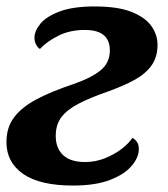

<svg xmlns="http://www.w3.org/2000/svg" viewBox="-20 -566 520 596"><path d="M207 10Q104 10 52 -26Q0 -62 0 -125Q0 -170 23.5 -201.5Q47 -233 93 -257.5Q139 -282 208 -305Q263 -324 292 -347.5Q321 -371 321 -410Q321 -430 313 -444Q305 -458 288 -465.5Q271 -473 243 -473Q196 -473 160 -454.5Q124 -436 104 -414Q97 -418 92 -427.5Q87 -437 87 -449Q87 -470 105.5 -492.5Q124 -515 165.5 -530.5Q207 -546 274 -546Q346 -546 388.5 -529Q431 -512 450 -485Q469 -458 469 -427Q469 -389 450.5 -363Q432 -337 398.5 -318.5Q365 -300 318 -283Q263 -264 226.5 -245.5Q190 -227 171.5 -203.5Q153 -180 153 -144Q153 -106 176 -84.5Q199 -63 244 -63Q276 -63 305 -74.5Q334 -86 356.5 -103Q379 -120 391 -138Q399 -134 405 -125.5Q411 -117 411 -103Q411 -78 389 -51.5Q367 -25 321.5 -7.5Q276 10 207 10Z"/></svg>

Font: Noto Serif
Style: Italic
Weight: 400
Italic angle: -12°
Designer: Monotype Design Team
Foundry: Monotype Imaging Inc.
Version: Version 2.013